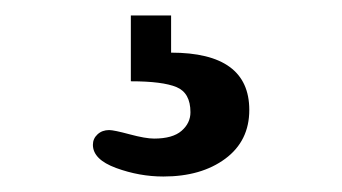

<svg xmlns="http://www.w3.org/2000/svg" viewBox="-20 -30 442 248"><path d="M201 38Q302 38 302 112Q302 152 271 175Q240 198 191 198Q160 198 130 187Q100 176 100 157Q100 149 106 143.5Q112 138 121 138Q127 138 147.5 143.5Q168 149 179 149Q203 149 214.5 139Q226 129 226 115Q226 90 208 82.5Q190 75 149 75V-10H201Z"/></svg>

Font: Marmelad
Style: Regular
Weight: 400
Designer: Manvel Shmavonyan
Foundry: Cyreal
Version: Version 1.001;PS 001.001;hotconv 1.0.88;makeotf.lib2.5.64775